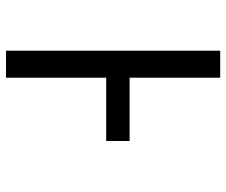

<svg xmlns="http://www.w3.org/2000/svg" viewBox="-77 -677 754 640"><g transform="rotate(90 300.0 -357.0)"><path d="M149 0V-714H239V-412H450V-334H239V0Z"/></g></svg>

Font: Noto Sans Mono
Style: Regular
Weight: 400
Designer: Monotype Design Team
Foundry: Monotype Imaging Inc.
Version: Version 2.014